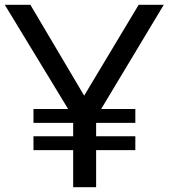

<svg xmlns="http://www.w3.org/2000/svg" viewBox="-30 -783 705 803"><path d="M550 -763H655L393 -327H536V-269H372V-213H536V-155H372V0H276V-155H110V-213H276V-269H110V-327H255L-10 -763H97L322 -383Z"/></svg>

Font: Open Sauce One
Style: Regular
Weight: 400
Designer: Alfredo Marco Pradil
Foundry: Creative Sauce Fz LLC
Version: Version 1.477